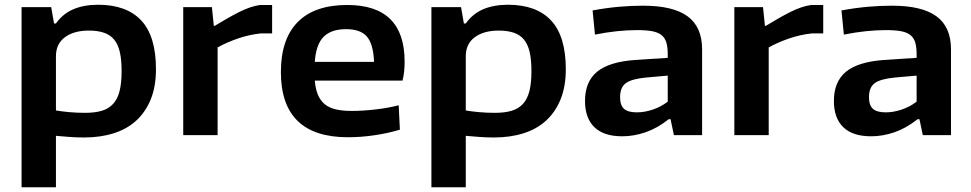

<svg xmlns="http://www.w3.org/2000/svg" viewBox="-20 -570 4097 810"><path d="M71 -540H196L208 -471H216Q245 -512 289.5 -531Q334 -550 394 -550Q514 -550 576 -483.5Q638 -417 638 -278Q638 -205 616 -151Q594 -97 554.5 -61Q515 -25 459 -7.5Q403 10 335 10Q301 10 270.5 7.5Q240 5 216 3V220H71ZM339 -94Q380 -94 409 -102.5Q438 -111 457 -131.5Q476 -152 484.5 -186Q493 -220 493 -270Q493 -318 485.5 -350.5Q478 -383 461.5 -403Q445 -423 418.5 -432Q392 -441 355 -441Q292 -441 254 -413Q216 -385 216 -333V-104Q239 -100 271 -97Q303 -94 339 -94Z M753 -540H874L882 -461H886Q943 -496 989.5 -519.5Q1036 -543 1077 -549H1128V-429H1080Q1032 -424 985 -408Q938 -392 898 -370V0H753Z M1448 9Q1165 9 1165 -266Q1165 -405 1236 -477Q1307 -549 1445 -549Q1687 -549 1687 -310Q1687 -263 1678 -230H1308Q1311 -194 1321.5 -169.5Q1332 -145 1350.5 -130Q1369 -115 1397 -108.5Q1425 -102 1464 -102Q1511 -102 1566 -108.5Q1621 -115 1662 -126L1667 -23Q1618 -8 1560.5 0.5Q1503 9 1448 9ZM1440 -447Q1377 -447 1345 -414.5Q1313 -382 1308 -309H1558Q1555 -384 1528 -415.5Q1501 -447 1440 -447Z M1800 -540H1925L1937 -471H1945Q1974 -512 2018.5 -531Q2063 -550 2123 -550Q2243 -550 2305 -483.5Q2367 -417 2367 -278Q2367 -205 2345 -151Q2323 -97 2283.5 -61Q2244 -25 2188 -7.5Q2132 10 2064 10Q2030 10 1999.5 7.5Q1969 5 1945 3V220H1800ZM2068 -94Q2109 -94 2138 -102.5Q2167 -111 2186 -131.5Q2205 -152 2213.5 -186Q2222 -220 2222 -270Q2222 -318 2214.5 -350.5Q2207 -383 2190.5 -403Q2174 -423 2147.5 -432Q2121 -441 2084 -441Q2021 -441 1983 -413Q1945 -385 1945 -333V-104Q1968 -100 2000 -97Q2032 -94 2068 -94Z M2605 5Q2527 5 2487.5 -33.5Q2448 -72 2448 -144Q2448 -225 2498.5 -267Q2549 -309 2659 -317L2797 -326V-341Q2797 -370 2791.5 -389.5Q2786 -409 2772 -421Q2758 -433 2733 -438Q2708 -443 2668 -443Q2628 -443 2584 -438.5Q2540 -434 2490 -424L2480 -526Q2540 -537 2592 -541.5Q2644 -546 2693 -546Q2820 -546 2881 -501Q2942 -456 2942 -362V0H2823L2809 -67H2801Q2753 -29 2703.5 -12Q2654 5 2605 5ZM2667 -96Q2699 -96 2733.5 -107.5Q2768 -119 2797 -141V-251L2706 -243Q2644 -237 2620 -219Q2596 -201 2596 -160Q2596 -126 2612.5 -111Q2629 -96 2667 -96Z M3078 -540H3199L3207 -461H3211Q3268 -496 3314.5 -519.5Q3361 -543 3402 -549H3453V-429H3405Q3357 -424 3310 -408Q3263 -392 3223 -370V0H3078Z M3655 5Q3577 5 3537.5 -33.5Q3498 -72 3498 -144Q3498 -225 3548.5 -267Q3599 -309 3709 -317L3847 -326V-341Q3847 -370 3841.5 -389.5Q3836 -409 3822 -421Q3808 -433 3783 -438Q3758 -443 3718 -443Q3678 -443 3634 -438.5Q3590 -434 3540 -424L3530 -526Q3590 -537 3642 -541.5Q3694 -546 3743 -546Q3870 -546 3931 -501Q3992 -456 3992 -362V0H3873L3859 -67H3851Q3803 -29 3753.5 -12Q3704 5 3655 5ZM3717 -96Q3749 -96 3783.5 -107.5Q3818 -119 3847 -141V-251L3756 -243Q3694 -237 3670 -219Q3646 -201 3646 -160Q3646 -126 3662.5 -111Q3679 -96 3717 -96Z"/></svg>

Font: Encode Sans Wide
Style: SemiBold
Weight: 600
Designer: Pablo Impallari, Andres Torresi
Foundry: Pablo Impallari, Andres Torresi
Version: Version 1.000; ttfautohint (v1.00) -l 8 -r 50 -G 200 -x 14 -